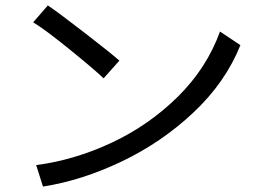

<svg xmlns="http://www.w3.org/2000/svg" viewBox="-20 -712 934 706"><path d="M138 -26 113 -105Q253 -123 390 -187Q527 -251 633.5 -356Q740 -461 789 -596L864 -546Q809 -409 691.5 -298.5Q574 -188 427 -118Q280 -48 138 -26ZM102 -630 156 -692Q196 -665 293 -590Q390 -515 419 -489L361 -424Q323 -460 234 -532Q145 -604 102 -630Z"/></svg>

Font: Kakao Big Sans
Style: Regular
Weight: 400
Designer: Park Young-rak; Lee Sang-min; Kim Jung-jin; Min Bon; Park Min-gyu;
Foundry: Kakao Corporation
Version: Version 2.003